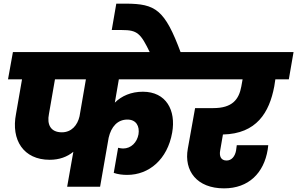

<svg xmlns="http://www.w3.org/2000/svg" viewBox="-20 -1026 1633 1055"><path d="M320 -299C258 -299 237 -342 249 -400L282 -590H452L417 -387C406 -338 373 -299 320 -299ZM24 -590H101L68 -400C40 -257 109 -148 253 -148C306 -148 349 -164 383 -192L349 0H530L577 -269C591 -330 626 -369 680 -369C729 -369 748 -332 741 -288C733 -244 701 -210 656 -210C648 -210 638 -212 629 -214L605 -76C628 -68 654 -65 679 -65C799 -65 900 -150 926 -297C948 -420 893 -522 765 -522C701 -522 648 -499 611 -462L633 -590H1037L1063 -740H51Z M805 -735H974C885 -975 834 -1005 672 -1006H619L594 -861H650C735 -861 753 -843 805 -735Z M1009 -590H1313L1306 -551C1293 -480 1257 -432 1152 -432H1052L1012 -209C990 -87 1062 9 1211 9C1346 9 1430 -75 1451 -204C1452 -208 1453 -217 1454 -228H1281L1277 -198C1271 -167 1253 -144 1225 -144C1193 -144 1184 -169 1190 -200L1205 -287C1390 -291 1460 -408 1487 -551L1493 -590H1567L1593 -740H1036Z"/></svg>

Font: SVN-Poppins ExtraBold
Style: Italic
Weight: 800
Italic angle: -10°
Designer: Ninad Kale (Devanagari), Jonny Pinhorn (Latin)
Foundry: Indian Type Foundry
Version: Version 3.002 2017